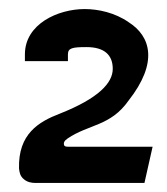

<svg xmlns="http://www.w3.org/2000/svg" viewBox="-20 -860 368 424"><path d="M33 -464C40 -458 49 -456 58 -456H299L317 -536H130C122 -536 121 -539 121 -543C121 -546 123 -550 128 -553L129 -554C176 -586 224 -581 264 -638C330 -722 313 -780 264 -811C234 -832 197 -840 167 -840C108 -840 35 -807 35 -740V-725H130V-740C130 -754 140 -756 171 -756C210 -756 229 -739 229 -708C229 -677 198 -643 112 -609C65 -591 20 -564 22 -488C23 -480 24 -471 33 -464Z"/></svg>

Font: Charger Pro
Style: BlkExt
Weight: 900
Designer: Jasper
Foundry: Cannot Into Space Fonts
Version: Version 1.09